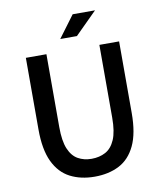

<svg xmlns="http://www.w3.org/2000/svg" viewBox="-92 -907 832 992"><g transform="rotate(-10 324.5 -411.0)"><path d="M324.7 12.2Q251.5 12.2 196.3 -16.4Q141.1 -44.9 110.6 -108.9Q80.1 -172.9 80.1 -278.8V-654.3H188V-272Q188 -199.2 205.3 -157.7Q222.7 -116.2 253.7 -98.9Q284.7 -81.5 324.7 -81.5Q365.7 -81.5 397.7 -98.6Q429.7 -115.7 447.8 -157.5Q465.8 -199.2 465.8 -272V-654.3H569.3V-278.8Q569.3 -172.4 538.8 -108.4Q508.3 -44.4 453.4 -16.1Q398.4 12.2 324.7 12.2ZM272 -719.2 357.4 -834H474.6L359.4 -719.2Z"/></g></svg>

Font: Varta Light
Style: Bold
Weight: 700
Version: Version 1.004